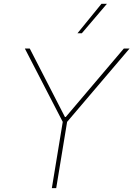

<svg xmlns="http://www.w3.org/2000/svg" viewBox="-20 -980 695 1000"><path d="M109.4 -727.3H134.9L318.2 -370.7H322.4L625 -727.3H654.8L329.5 -345.2L272.7 0H250L306.8 -345.2ZM383.5 -806.8 508.5 -960.2H536.9L406.2 -806.8Z"/></svg>

Font: Inter Thin  BETA
Style: Italic
Weight: 100
Italic angle: -9.39999°
Designer: Rasmus Andersson
Foundry: rsms
Version: Version 3.011;git-f93a4a705